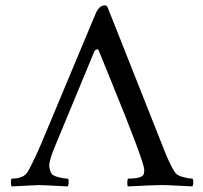

<svg xmlns="http://www.w3.org/2000/svg" viewBox="-20 -666 734 695"><path d="M129.9 -147.5 325.2 -614.3Q337.9 -646.5 359.4 -646.5Q366.2 -646.5 369.1 -640.6L569.3 -135.7Q593.8 -71.3 613.3 -42Q620.1 -31.2 641.6 -25.4Q663.1 -19.5 675.8 -19.5Q679.7 -19.5 679.7 -6.8Q679.7 4.9 675.8 8.8Q660.2 7.8 638.7 6.8Q617.2 5.9 600.1 4.9Q583 3.9 563.5 3.9Q540 3.9 442.4 8.8Q440.4 3.9 440.9 -7.8Q441.4 -19.5 444.3 -19.5Q498 -19.5 501 -38.1Q502 -43 502 -51.8Q502 -80.1 378.9 -380.9Q352.5 -447.3 336.9 -484.4Q334 -489.3 328.6 -486.8Q323.2 -484.4 321.3 -479.5L174.8 -126Q158.2 -84 158.2 -66.4Q158.2 -55.7 165 -40Q169.9 -30.3 190.4 -24.9Q210.9 -19.5 224.6 -19.5Q228.5 -19.5 228.5 -7.3Q228.5 4.9 224.6 8.8Q134.8 3.9 120.1 3.9Q119.1 3.9 21.5 8.8Q19.5 2.9 19.5 -5.9Q19.5 -19.5 23.4 -19.5Q67.4 -19.5 82 -46.9Q104.5 -87.9 129.9 -147.5Z"/></svg>

Font: Crimson Text
Style: Regular
Weight: 400
Version: Version 0.13